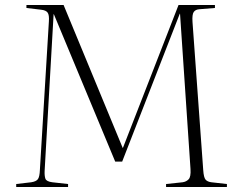

<svg xmlns="http://www.w3.org/2000/svg" viewBox="-20 -750 975 770"><path d="M45 0V-12L105 -19Q125 -22 132 -31.5Q139 -41 140 -69L176 -663Q178 -690 171 -699.5Q164 -709 145 -711L86 -718V-730H235L472 -157H473L696 -730H842V-718L780 -713Q764 -712 757 -702Q750 -692 752 -662L795 -68Q797 -38 804.5 -29.5Q812 -21 828 -19L890 -12V0H646V-12L712 -19Q727 -21 736.5 -31Q746 -41 744 -72L702 -695H701L470 -102H442L196 -693H195L159 -65Q158 -45 162 -33.5Q166 -22 190 -19L253 -12V0Z"/></svg>

Font: Display Extralight
Style: Regular
Weight: 200
Designer: Latin by Veronika Burian and Jose Scaglione. Greek by Irene Vlachou. Cyrillic by Vera Evstafieva.
Foundry: TypeTogether
Version: Version 3.002